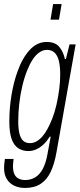

<svg xmlns="http://www.w3.org/2000/svg" viewBox="-27 -745 393 947"><path d="M96 182Q67 182 43.5 171Q20 160 6.5 138Q-7 116 -7 83Q-7 75 -6 65Q-5 55 -3 39H40Q39 49 38 58Q37 67 37 75Q37 100 44.5 115Q52 130 66 136.5Q80 143 97 143Q125 143 147 129.5Q169 116 184 88Q199 60 207 16Q211 -6 215 -27.5Q219 -49 223 -71H218Q205 -49 188 -33Q171 -17 152 -8.5Q133 0 113 0Q83 0 61.5 -15Q40 -30 29.5 -62Q19 -94 19 -145Q19 -211 29.5 -275Q40 -339 59 -391Q82 -457 118.5 -497.5Q155 -538 203 -538Q246 -538 266 -513Q286 -488 293 -454H298L316 -526H346L252 4Q242 62 223.5 101.5Q205 141 174 161.5Q143 182 96 182ZM121 -39Q138 -39 153.5 -48Q169 -57 182.5 -72.5Q196 -88 208 -110.5Q220 -133 230 -158Q243 -191 251.5 -228.5Q260 -266 265 -304Q270 -342 270 -378Q270 -417 263.5 -444Q257 -471 242.5 -485Q228 -499 205 -499Q185 -499 167 -486.5Q149 -474 134.5 -452Q120 -430 108 -400Q94 -366 83.5 -322.5Q73 -279 68 -234Q63 -189 63 -146Q63 -109 69 -85.5Q75 -62 87.5 -50.5Q100 -39 121 -39ZM222 -648 235 -725H277L264 -648Z"/></svg>

Font: Archivo ExtraCondensed Thin
Style: Italic
Weight: 250
Width: 2
Italic angle: -10°
Designer: Hector Gatti
Foundry: Omnibus-Type
Version: Version 2.001